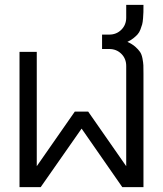

<svg xmlns="http://www.w3.org/2000/svg" viewBox="-20 -768 669 788"><path d="M130.9 -85.9 287.1 -310.1H341.8L498 -85.9V-497.1Q498 -527.3 478 -547.1Q458 -566.9 428.2 -566.9H398.9V-626H428.2Q458 -626 478 -646Q498 -666 498 -695.8V-748H568.8Q568.8 -728 568.6 -718.5Q568.4 -709 567.1 -692.9Q565.9 -676.8 563.5 -668Q561 -659.2 556.4 -647Q551.8 -634.8 544.7 -627Q537.6 -619.1 527.1 -610.8Q516.6 -602.5 502.9 -596.2Q522.5 -587.4 535.2 -576.2Q547.9 -564.9 554.7 -554.9Q561.5 -544.9 564.7 -528.1Q567.9 -511.2 568.4 -500.2Q568.8 -489.3 568.8 -465.8V0H481.9L314.9 -240.2L147 0H60.1V-555.2H130.9Z"/></svg>

Font: LT Superior
Style: Regular
Weight: 400
Designer: Daniel Lyons
Foundry: LyonsType
Version: Version 1.000